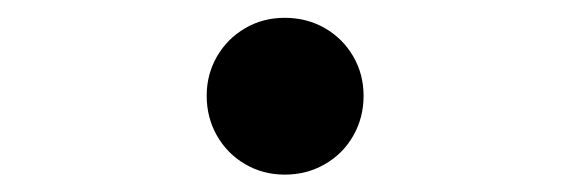

<svg xmlns="http://www.w3.org/2000/svg" viewBox="-20 -461 655 221"><path d="M307.7 -440.5Q333.3 -440.5 354.1 -428.5Q374.9 -416.4 386.7 -395.9Q398.5 -375.4 398.5 -350.8Q398.5 -325.6 386.7 -304.9Q374.9 -284.1 354.1 -272.1Q333.3 -260 307.7 -260Q282.6 -260 262.1 -272.1Q241.5 -284.1 229.7 -304.9Q217.9 -325.6 217.9 -350.8Q217.9 -375.4 229.7 -395.9Q241.5 -416.4 262.1 -428.5Q282.6 -440.5 307.7 -440.5Z"/></svg>

Font: Fira Code Fixed
Style: Regular
Weight: 400
Monospace: yes
Designer: Carrois Corporate, Edenspiekermann AG, Nikita Prokopov
Foundry: Carrois Corporate, Edenspiekermann AG, Nikita Prokopov
Version: Version 5.002